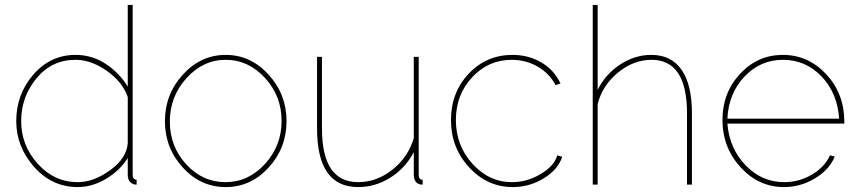

<svg xmlns="http://www.w3.org/2000/svg" viewBox="-20 -750 3485 780"><path d="M46 -258Q46 -367 115.5 -447Q185 -527 287 -527Q354 -527 409.5 -490.5Q465 -454 499 -398V-730H519V-40Q519 -20 535 -20V0Q526 0 522 -2Q499 -11 499 -40V-108Q466 -56 410 -23Q354 10 296 10Q191 10 118.5 -72Q46 -154 46 -258ZM499 -169V-356Q477 -418 413.5 -462.5Q350 -507 287 -507Q190 -507 128 -431.5Q66 -356 66 -258Q66 -159 133.5 -84.5Q201 -10 296 -10Q361 -10 428 -59Q495 -108 499 -169Z M722.5 -69.5Q650 -149 650 -258Q650 -367 723 -447Q796 -527 897 -527Q998 -527 1071 -447Q1144 -367 1144 -258Q1144 -149 1071.5 -69.5Q999 10 897 10Q795 10 722.5 -69.5ZM670 -256Q670 -155 736.5 -82.5Q803 -10 896 -10Q989 -10 1056.5 -84Q1124 -158 1124 -259Q1124 -360 1056.5 -433.5Q989 -507 897 -507Q805 -507 737.5 -432.5Q670 -358 670 -256Z M1268 -228V-519H1288V-228Q1288 -10 1435 -10Q1510 -10 1574 -60.5Q1638 -111 1661 -189V-519H1681V-40Q1681 -20 1697 -20V0Q1686 0 1683 -2Q1661 -10 1661 -40V-132Q1627 -67 1566 -28.5Q1505 10 1435 10Q1268 10 1268 -228Z M2063 10Q1960 10 1886 -70Q1812 -150 1812 -262Q1812 -374 1884 -450.5Q1956 -527 2062 -527Q2127 -527 2179 -496.5Q2231 -466 2257 -411L2237 -404Q2212 -452 2164 -479.5Q2116 -507 2059 -507Q1964 -507 1898 -436Q1832 -365 1832 -262Q1832 -159 1899.5 -84.5Q1967 -10 2060 -10Q2121 -10 2176.5 -43Q2232 -76 2244 -119L2264 -113Q2247 -61 2189 -25.5Q2131 10 2063 10Z M2791 0H2771V-289Q2771 -507 2627 -507Q2554 -507 2491 -455.5Q2428 -404 2408 -328V0H2388V-730H2408V-385Q2440 -449 2499.5 -488Q2559 -527 2626 -527Q2707 -527 2749 -466.5Q2791 -406 2791 -289Z M3165 10Q3062 10 2988.5 -70.5Q2915 -151 2915 -263Q2915 -373 2986.5 -450Q3058 -527 3160 -527Q3263 -527 3336 -449Q3409 -371 3410 -259V-248H2935Q2943 -147 3009 -78.5Q3075 -10 3166 -10Q3226 -10 3278 -40.5Q3330 -71 3352 -119L3371 -114Q3350 -61 3291 -25.5Q3232 10 3165 10ZM2935 -268H3389Q3382 -372 3317.5 -439.5Q3253 -507 3161 -507Q3069 -507 3004.5 -439Q2940 -371 2935 -268Z"/></svg>

Font: Raleway-v4020 Thin
Style: Regular
Weight: 250
Designer: Matt McInerney, Pablo Impallari, Rodrigo Fuenzalida
Foundry: Matt McInerney, Pablo Impallari, Rodrigo Fuenzalida
Version: Version 4.020;PS 004.020;hotconv 1.0.88;makeotf.lib2.5.64775